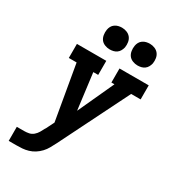

<svg xmlns="http://www.w3.org/2000/svg" viewBox="-227 -1079 1067 1195"><g transform="rotate(30 306.5 -481.5)"><path d="M31 0V-101H84Q101 -101 118 -104.5Q135 -108 149 -120Q163 -132 172 -147.5Q181 -163 189 -179L190 -180V-181Q190 -181 190.5 -181Q191 -181 191 -181L221 -241L153 -634H97V-735H308V-634H273L306 -375L425 -634H403V-735H613V-634H545L297 -136Q286 -115 275 -95Q264 -75 248 -58Q232 -41 212.5 -28.5Q193 -16 171 -9.5Q149 -3 127.5 -1.5Q106 0 84 0ZM490 -807Q472 -807 454.5 -814Q437 -821 427 -834.5Q417 -848 414 -866.5Q411 -885 414 -904Q416 -917 422.5 -929Q429 -941 440.5 -949Q452 -957 465 -960Q478 -963 490 -963Q509 -963 526 -956Q543 -949 553.5 -935.5Q564 -922 567 -903.5Q570 -885 567 -866Q564 -853 557.5 -841Q551 -829 540 -821Q529 -813 516 -810Q503 -807 490 -807ZM290 -807Q272 -807 254.5 -814Q237 -821 227 -834.5Q217 -848 214 -866.5Q211 -885 214 -904Q216 -917 222.5 -929Q229 -941 240.5 -949Q252 -957 265 -960Q278 -963 290 -963Q309 -963 326 -956Q343 -949 353.5 -935.5Q364 -922 367 -903.5Q370 -885 367 -866Q364 -853 357.5 -841Q351 -829 340 -821Q329 -813 316 -810Q303 -807 290 -807Z"/></g></svg>

Font: Iosevka Slab Extended Oblique
Style: Bold
Weight: 700
Width: 7
Italic angle: -9°
Monospace: yes
Designer: Belleve Invis
Foundry: Belleve Invis
Version: Version 11.1.1; ttfautohint (v1.8.3)